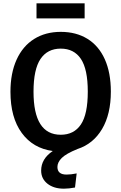

<svg xmlns="http://www.w3.org/2000/svg" viewBox="-20 -898 731 1157"><path d="M490 -787H200V-878H490ZM447 0Q378 28 352 54Q326 80 326 108Q326 154 381 154Q408 154 442 147L432 232Q395 239 365 239Q304 239 266 209Q228 179 228 130Q228 59 298 12Q179 -4 111 -97Q43 -190 43 -345Q43 -457 80 -538.5Q117 -620 185.5 -663Q254 -706 346 -706Q439 -706 507 -664Q575 -622 611.5 -541Q648 -460 648 -346Q648 -210 595 -120.5Q542 -31 447 0ZM509 -346Q509 -481 467.5 -543Q426 -605 346 -605Q266 -605 224 -542.5Q182 -480 182 -345Q182 -86 346 -86Q426 -86 467.5 -148Q509 -210 509 -346Z"/></svg>

Font: Fira Sans Medium
Style: Regular
Weight: 500
Designer: bBox Type GmbH & Carrois Corporate GbR & Edenspiekermann AG
Foundry: bBox Type GmbH & Carrois Corporate GbR & Edenspiekermann AG
Version: Version 4.301